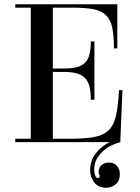

<svg xmlns="http://www.w3.org/2000/svg" viewBox="-20 -670 659 905"><path d="M52 -16H125V-634H52V-650H533V-442H517Q517 -503 509 -540.5Q501 -578 479 -599Q457 -620 418.5 -627Q380 -634 319 -634H229V-347H282Q318 -347 342.5 -353.5Q367 -360 381.5 -375Q396 -390 402 -414.5Q408 -439 408 -475H425V-200H408Q408 -236 402 -261Q396 -286 381.5 -301.5Q367 -317 342.5 -324Q318 -331 282 -331H229V-16H310Q382 -16 426 -24.5Q470 -33 494 -58Q518 -83 527.5 -128Q537 -173 541 -245H557L547 0Q496 14 466 42Q436 70 428 98Q424 113 424 129Q424 145 428.5 157Q433 169 441 169Q450 169 450 161Q450 157 447.5 153Q445 149 445 141Q445 119 459.5 107.5Q474 96 492 96Q519 96 532 113Q545 130 545 150Q545 182 525.5 198.5Q506 215 480 215Q443 215 424 189.5Q405 164 405 132Q405 87 431 53.5Q457 20 496 0H52Z"/></svg>

Font: Elsie
Style: Regular
Weight: 400
Designer: Alejandro Inler
Foundry: Alejandro Inler
Version: 1.001